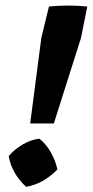

<svg xmlns="http://www.w3.org/2000/svg" viewBox="-20 -682 341 706"><path d="M301 -658 278 -543 178 -228H91L132 -543L160 -658Q231 -665 301 -658ZM125 -172Q149 -153 166.5 -122.5Q184 -92 191 -59Q140 -6 76 5Q23 -44 12 -108Q33 -133 64 -151Q95 -169 125 -172Z"/></svg>

Font: Piazzolla SC
Style: Bold Italic
Weight: 700
Italic angle: -11.3°
Designer: Juan Pablo del Peral
Foundry: Huerta Tipografica
Version: Version 1.330